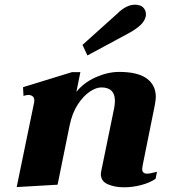

<svg xmlns="http://www.w3.org/2000/svg" viewBox="-20 -786 741 817"><path d="M352 -550 331 -595 478 -727Q517 -766 554 -766Q578 -766 589.5 -754Q601 -742 601 -725Q601 -719 600 -716Q596 -697 579 -680.5Q562 -664 532 -647ZM648 -55 642 -25Q617 -8 580.5 1.5Q544 11 508 11Q468 11 438.5 -2Q409 -15 409 -46Q409 -49 411 -59L466 -327Q469 -344 469 -357Q469 -414 411 -414Q389 -414 362 -396Q335 -378 311 -341.5Q287 -305 276 -251L225 0L51 10L125 -349Q126 -352 126 -358Q126 -371 118.5 -376.5Q111 -382 101 -382Q93 -382 80 -378L78 -415L286 -479H322L305 -395Q337 -435 388 -457.5Q439 -480 487 -480Q566 -480 604.5 -452Q643 -424 643 -373Q643 -362 639 -340L587 -82Q585 -70 585 -67Q585 -47 606 -47Q618 -47 648 -55Z"/></svg>

Font: Taviraj
Style: Bold Italic
Weight: 700
Italic angle: -12°
Designer: Katatrad Team
Foundry: CadsonDemak
Version: Version 1.001